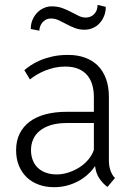

<svg xmlns="http://www.w3.org/2000/svg" viewBox="-20 -756 561 786"><path d="M413.1 -728Q413.1 -707.5 406 -690.2Q398.9 -672.9 387.2 -660.4Q375.5 -647.9 359.6 -641.1Q343.8 -634.3 326.2 -634.3Q304.2 -634.3 286.1 -641.4Q268.1 -648.4 252 -657.2Q235.8 -666 220.5 -673.1Q205.1 -680.2 188.5 -680.2Q176.8 -680.2 167.7 -675.3Q158.7 -670.4 152.8 -663.1Q147 -655.8 144 -647Q141.1 -638.2 141.1 -630.4L106 -637.2Q106 -657.7 113 -674.6Q120.1 -691.4 132.1 -703.9Q144 -716.3 159.4 -723.1Q174.8 -730 191.9 -730Q215.8 -730 235.1 -722.9Q254.4 -715.8 270.8 -707Q287.1 -698.2 301.8 -691.2Q316.4 -684.1 331.1 -684.1Q351.6 -684.1 365.5 -698.2Q379.4 -712.4 379.4 -735.8ZM212.9 -42Q235.8 -42 259.5 -49.6Q283.2 -57.1 304.2 -70.3Q325.2 -83.5 341.1 -102.1Q356.9 -120.6 364.3 -142.6V-252.4H253.4Q215.3 -252.4 187.7 -243.7Q160.2 -234.9 142.1 -220Q124 -205.1 115.5 -184.8Q106.9 -164.6 106.9 -141.6Q106.9 -119.6 113.8 -101.3Q120.6 -83 134 -69.8Q147.5 -56.6 167.2 -49.3Q187 -42 212.9 -42ZM419.9 9.3Q402.3 -3.4 387.7 -24.2Q373 -44.9 369.1 -76.2Q356 -56.6 338.1 -40.8Q320.3 -24.9 298.6 -13.4Q276.9 -2 252.2 4.2Q227.5 10.3 201.2 10.3Q167.5 10.3 138.9 0Q110.4 -10.3 89.8 -29.8Q69.3 -49.3 57.6 -77.4Q45.9 -105.5 45.9 -141.6Q45.9 -179.2 60.3 -208.5Q74.7 -237.8 101.3 -257.8Q127.9 -277.8 166.5 -288.1Q205.1 -298.3 253.4 -298.3H364.3V-358.9Q364.3 -385.7 357.7 -408.7Q351.1 -431.6 336.7 -448.5Q322.3 -465.3 299.6 -474.6Q276.9 -483.9 244.6 -483.4Q223.1 -483.4 202.6 -478.8Q182.1 -474.1 163.8 -466.6Q145.5 -459 129.9 -449.7Q114.3 -440.4 102.5 -430.7L79.6 -468.8Q89.4 -477.1 105.2 -488Q121.1 -499 143.3 -508.5Q165.5 -518.1 194.3 -524.7Q223.1 -531.2 258.8 -531.2Q297.4 -531.2 328.1 -520Q358.9 -508.8 380.6 -487.1Q402.3 -465.3 414.1 -433.1Q425.8 -400.9 425.8 -358.9V-94.7Q425.8 -88.9 427 -79.8Q428.2 -70.8 431.2 -61.3Q434.1 -51.8 439 -42.7Q443.8 -33.7 450.7 -27.3Z"/></svg>

Font: Ufes Sans Light
Style: Regular
Weight: 200
Designer: Ricardo Esteves & Thais Bronze
Foundry: ProDesignUfes - Ricardo Esteves, Thais Bronze (This is a derivative work, based on Roboto family, by Christian Robertson
Version: Version 2.0